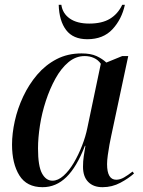

<svg xmlns="http://www.w3.org/2000/svg" viewBox="-20 -768 596 798"><path d="M157 10Q91 10 60.5 -39Q30 -88 30 -167Q30 -213 41.5 -265Q53 -317 76.5 -367Q100 -417 134.5 -457.5Q169 -498 215 -522Q261 -546 319 -546Q357 -546 381 -535Q405 -524 422 -508L488 -535H513L442 -202Q439 -189 435 -167Q431 -145 428 -123Q425 -101 425 -86Q425 -21 463 -21Q479 -21 495.5 -30.5Q512 -40 531 -55L537 -47Q515 -27 480.5 -8.5Q446 10 406 10Q368 10 346.5 -12Q325 -34 325 -75Q325 -98 328 -118Q331 -138 335 -162H333Q299 -74 256 -32Q213 10 157 10ZM198 -17Q221 -17 244 -37.5Q267 -58 286.5 -91Q306 -124 321 -162.5Q336 -201 343 -236L399 -503Q388 -519 370.5 -527Q353 -535 332 -535Q295 -535 264.5 -509.5Q234 -484 210.5 -441.5Q187 -399 170.5 -348.5Q154 -298 146 -246.5Q138 -195 138 -151Q138 -78 154.5 -47.5Q171 -17 198 -17ZM343 -605Q284 -605 255 -643Q226 -681 224 -748H235Q240 -712 270 -691Q300 -670 351 -670Q404 -670 437 -690Q470 -710 488 -748H499Q486 -688 447.5 -646.5Q409 -605 343 -605Z"/></svg>

Font: Noto Serif Display SemiCondensed Medium
Style: Italic
Weight: 500
Width: 4
Italic angle: -12°
Designer: Monotype Design Team
Foundry: Monotype Imaging Inc.
Version: Version 2.009